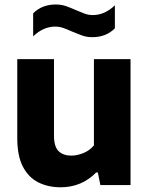

<svg xmlns="http://www.w3.org/2000/svg" viewBox="-20 -804 646 834"><path d="M243.5 9.5Q189 9.5 146.5 -11.8Q104 -33 79.5 -80Q55 -127 55 -204.5V-547H214.5V-215.5Q214.5 -166 235 -147Q255.5 -128 289.5 -128Q314.5 -128 342 -139Q369.5 -150 388 -172.5V-547H547V0H416L405 -55H398Q334.5 9.5 243.5 9.5ZM380.5 -642.5Q356 -642.5 334.5 -650.5Q313 -658.5 293 -667Q274.5 -675.5 256.5 -682Q238.5 -688.5 220 -688.5Q168 -688.5 124 -646V-746Q162 -784.5 222.5 -784.5Q247 -784.5 268.5 -776.8Q290 -769 310 -760Q328.5 -752 346.5 -745.2Q364.5 -738.5 383 -738.5Q435 -738.5 479 -781V-681Q441 -642.5 380.5 -642.5Z"/></svg>

Font: Encode Sans
Style: Bold
Weight: 700
Designer: Multiple Designers
Foundry: Impallari Type
Version: Version 3.002; ttfautohint (v1.8.3) -l 8 -r 50 -G 200 -x 14 